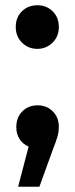

<svg xmlns="http://www.w3.org/2000/svg" viewBox="-20 -560 284 731"><path d="M40 -457Q40 -494 63.5 -517Q87 -540 122 -540Q157 -540 180.5 -517Q204 -494 204 -457Q204 -421 180 -397.5Q156 -374 122 -374Q88 -374 64 -397.5Q40 -421 40 -457ZM204 -76Q204 -60 199.5 -42.5Q195 -25 181 10L130 151H49L89 -2Q67 -11 54.5 -30.5Q42 -50 42 -76Q42 -113 65 -136Q88 -159 123 -159Q158 -159 181 -136Q204 -113 204 -76Z"/></svg>

Font: APTA Sans SemiBold
Style: Bold
Weight: 600
Version: Version 7.200